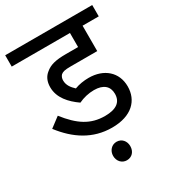

<svg xmlns="http://www.w3.org/2000/svg" viewBox="-195 -729 927 1028"><g transform="rotate(-30 269.0 -215.5)"><path d="M318 -223C376 -223 406 -196 406 -150C406 -99 371 -73 301 -73C212 -73 150 -114 82 -201L21 -155C93 -61 184 0 303 0C425 0 485 -64 485 -150C485 -238 420 -294 326 -294C297 -294 265 -289 239 -279C219 -298 201 -319 201 -350C201 -362 205 -374 213 -382C224 -391 237 -395 273 -395H438V-552H538V-622H0V-552H360V-465H285C219 -465 185 -455 158 -432C136 -415 123 -389 123 -353C123 -287 169 -238 222 -201C251 -215 285 -223 318 -223ZM231 134C231 167 254 191 284 191C316 191 337 167 337 134C337 102 316 77 284 77C254 77 231 102 231 134Z"/></g></svg>

Font: Noto Sans Devanagari UI SemiCondensed
Style: Regular
Weight: 400
Width: 4
Designer: Jelle Bosma - Monotype Design Team
Foundry: Monotype Imaging Inc.
Version: Version 2.004